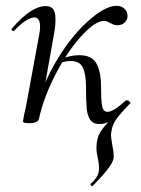

<svg xmlns="http://www.w3.org/2000/svg" viewBox="-20 -416 486 661"><path d="M297 225Q295 225 293 222Q291 219 292 217Q317 195 320 174Q321 170 321 161Q321 151 317 129Q312 109 312 92Q312 59 327.5 35.5Q343 12 389 -35L422 -70L430 -62Q393 -24 380 -5Q367 14 364 34Q362 44 362 49Q362 56 367 86Q373 116 371 129Q367 156 299 224Q299 225 297 225ZM381 -396Q398 -396 408.5 -386Q419 -376 419 -361Q419 -347 409 -338Q399 -329 384 -329Q373 -329 359 -337Q347 -344 338 -344Q308 -344 261.5 -293.5Q215 -243 173.5 -164.5Q132 -86 114 -7L100 -8Q116 -105 167.5 -195Q219 -285 280 -340.5Q341 -396 381 -396ZM59 2 63 -21Q69 -45 74 -74L115 -297Q118 -312 118 -324Q118 -356 98 -356Q86 -356 67.5 -344Q49 -332 29 -310Q28 -309 26 -309Q23 -309 20.5 -312.5Q18 -316 21 -318Q55 -357 83.5 -376Q112 -395 138 -395Q155 -395 163 -384.5Q171 -374 171 -351Q171 -325 166 -299L114 -7Q113 0 104.5 4Q96 8 82 8Q68 8 63.5 6.5Q59 5 59 2ZM276 -118Q276 -160 265.5 -183Q255 -206 223 -206Q209 -206 189 -200L187 -212Q223 -226 253 -226Q297 -226 312.5 -196.5Q328 -167 328 -116Q328 -66 332 -48.5Q336 -31 350 -31Q371 -31 413 -70Q414 -71 416 -71Q420 -71 422 -67.5Q424 -64 421 -62Q388 -23 367.5 -6Q347 11 323 11Q301 11 291 -3Q281 -17 278.5 -42.5Q276 -68 276 -118Z"/></svg>

Font: Cormorant Garamond
Style: Italic
Weight: 400
Italic angle: -10°
Designer: Christian Thalmann (Catharsis Fonts)
Foundry: Catharsis Fonts
Version: Version 4.000